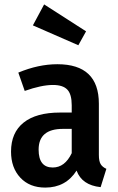

<svg xmlns="http://www.w3.org/2000/svg" viewBox="-20 -835 535 870"><path d="M370 -693 335 -630 129 -720 180 -815ZM428 -133Q428 -105 436 -91.5Q444 -78 462 -70L436 13Q351 4 327 -62Q278 15 185 15Q114 15 72 -30Q30 -75 30 -148Q30 -234 87 -279.5Q144 -325 252 -325H305V-358Q305 -408 285 -429Q265 -450 220 -450Q168 -450 92 -423L63 -506Q154 -544 240 -544Q428 -544 428 -365ZM219 -76Q274 -76 305 -141V-251H265Q155 -251 155 -157Q155 -76 219 -76Z"/></svg>

Font: Fira Sans Condensed Medium
Style: Regular
Weight: 500
Width: 3
Designer: Carrois Corporate & Edenspiekermann AG
Foundry: Carrois Corporate GbR & Edenspiekermann AG
Version: Version 4.203;PS 004.203;hotconv 1.0.88;makeotf.lib2.5.64775